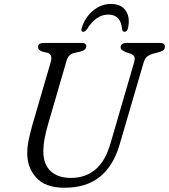

<svg xmlns="http://www.w3.org/2000/svg" viewBox="-20 -912 834 948"><path d="M526 -205.5 641.5 -602Q647 -620 644 -630.2Q641 -640.5 623 -647.5L603 -654Q589 -660 582.2 -665Q575.5 -670 575.5 -678.5Q576 -700 605.5 -700H770Q794 -700 794 -682Q794 -671 788.5 -665.5Q783 -660 765 -654.5L736 -647Q717 -641.5 706 -632.2Q695 -623 688.5 -601L570.5 -198Q539.5 -92.5 472.8 -38.8Q406 15 298.5 15Q204 15 159 -34.8Q114 -84.5 114.5 -157Q114.5 -188 122.5 -225.5Q130.5 -263 141 -299L231 -607.5Q235.5 -623 232 -635.2Q228.5 -647.5 214 -651.5L191 -656.5Q177.5 -661.5 172.5 -666.8Q167.5 -672 168 -681Q168 -700 199 -700H382.5Q406.5 -700 406 -683Q406 -665 375.5 -657L346.5 -650.5Q331.5 -646.5 322.5 -637.8Q313.5 -629 308.5 -611.5L217.5 -299Q194 -219.5 194 -166Q194 -100.5 230.2 -67Q266.5 -33.5 330.5 -33.5Q401 -33.5 450.5 -74.5Q500 -115.5 526 -205.5ZM515 -840Q453.5 -840 409 -767Q399.5 -755 391.5 -755Q377.5 -755 383.5 -773.5Q399.5 -826.5 439.5 -859.5Q479.5 -892.5 528.5 -892.5Q578 -892.5 600.8 -859.5Q623.5 -826.5 612 -773.5Q608 -755 594.5 -755Q586 -755 583 -767Q576.5 -840 515 -840Z"/></svg>

Font: Fraunces 9pt S100 Light
Style: Italic
Weight: 300
Italic angle: -16°
Version: Version 1.000; ttfautohint (v1.8.3)